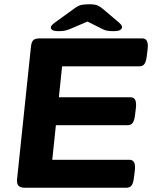

<svg xmlns="http://www.w3.org/2000/svg" viewBox="-20 -880 713 900"><path d="M98 0Q75 0 66.5 -9.5Q58 -19 60 -40L125 -660Q127 -681 135 -690.5Q143 -700 166 -700H647Q678 -700 672 -650L668 -617Q665 -591 657 -580Q649 -569 633 -569H271L256 -424H592Q623 -424 617 -374L613 -341Q610 -315 602 -304Q594 -293 578 -293H242L225 -131H587Q618 -131 612 -81L608 -48Q605 -22 597 -11Q589 0 573 0ZM256 -734Q232 -734 225 -739.5Q218 -745 218 -750Q218 -755 222 -760.5Q226 -766 237 -774L324 -837Q342 -851 356.5 -855.5Q371 -860 397 -860Q426 -860 438.5 -854Q451 -848 465 -836L538 -774Q549 -764 550.5 -759.5Q552 -755 552 -751Q552 -746 544 -740Q536 -734 510 -734Q493 -734 483 -736Q473 -738 464 -742L390 -779L313 -746Q296 -739 284.5 -736.5Q273 -734 256 -734Z"/></svg>

Font: Asap Expanded Expanded Regular
Style: Bold Italic
Weight: 700
Width: 7
Italic angle: -6°
Designer: Pablo Cosgaya
Foundry: Omnibus-Type
Version: Version 3.001; ttfautohint (v1.8.4.7-5d5b)